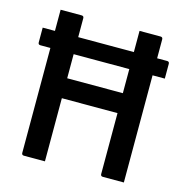

<svg xmlns="http://www.w3.org/2000/svg" viewBox="-104 -797 858 893"><g transform="rotate(15 325.0 -350.0)"><path d="M571 0H470Q459 0 459 -11V-304H191V0H90Q79 0 79 -11V-516H31Q20 -516 20 -527V-598H79V-700H180Q191 -700 191 -689V-598H459V-700H560Q571 -700 571 -689V-598H619Q630 -598 630 -587V-516H571ZM459 -516H191V-400H459Z"/></g></svg>

Font: Recursive Sn Lnr St Med
Style: Regular
Weight: 500
Version: Version 1.085;hotconv 1.1.0;makeotfexe 2.6.0; ttfautohint (v